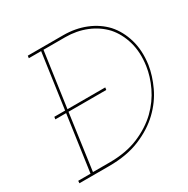

<svg xmlns="http://www.w3.org/2000/svg" viewBox="-159 -843 968 986"><g transform="rotate(-30 325.0 -350.0)"><path d="M94 -360 92 -346H156L109 -14H36L35 0H211Q317 0 395 -32.5Q473 -65 526 -116Q579 -167 608 -229Q637 -291 646 -350Q657 -430 638 -495Q619 -560 578 -606Q536 -651 475.5 -675.5Q415 -700 343 -700H133L131 -686H204L158 -360ZM218 -686H347Q414 -686 471.5 -662.5Q529 -639 569 -596Q608 -552 626 -489.5Q644 -427 633 -350Q625 -293 597 -234Q569 -175 519 -126Q468 -77 394.5 -46Q321 -15 222 -15H124L170 -346H394L396 -360H172Z"/></g></svg>

Font: Josefin Slab Thin
Style: Italic
Weight: 100
Italic angle: -12°
Designer: Santiago Orozco
Foundry: Typemade
Version: Version 2.000